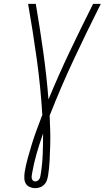

<svg xmlns="http://www.w3.org/2000/svg" viewBox="-20 -755 544 998"><path d="M163 223Q148 223 134.5 217Q121 211 114 199Q107 187 106.5 172Q106 157 108 141Q114 104 124.5 66Q135 28 146.5 -9Q158 -46 172 -83.5Q186 -121 200 -158Q191 -305 171 -449Q151 -593 126 -735H166Q187 -612 204.5 -488Q222 -364 232 -238Q284 -364 343 -488Q402 -612 464 -735H504Q432 -592 364 -447Q296 -302 238 -154Q240 -116 241 -77Q242 -38 241 0.5Q240 39 238 78.5Q236 118 230 157Q228 169 224 181.5Q220 194 210.5 204Q201 214 188.5 218.5Q176 223 163 223ZM164 188Q169 188 174.5 185Q180 182 183.5 177Q187 172 188.5 166.5Q190 161 191 155Q200 101 202 47Q204 -7 204 -61Q185 -8 170 44.5Q155 97 146 150Q145 157 144.5 163Q144 169 146 175Q148 181 152.5 184.5Q157 188 164 188Z"/></svg>

Font: Iosevka Extralight
Style: Italic
Weight: 200
Italic angle: -9°
Monospace: yes
Designer: Belleve Invis
Foundry: Belleve Invis
Version: Version 32.5.0; ttfautohint (v1.8.4)